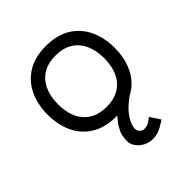

<svg xmlns="http://www.w3.org/2000/svg" viewBox="-202 -643 1005 1005"><g transform="rotate(-45 300.0 -140.5)"><path d="M300 11Q218 11 163 -22.5Q108 -56 80 -115Q52 -174 52 -250Q52 -325 80 -384Q108 -443 163 -477Q218 -511 300 -511Q382 -511 437 -477Q492 -443 520 -384Q548 -325 548 -250Q548 -170 517 -109Q486 -48 425 -16Q391 8 368 33.5Q345 59 334 83Q323 107 323 126Q323 140 333.5 150.5Q344 161 358 161Q380 161 399 148L419 133L456 190L417 213Q388 230 352 230Q325 230 301.5 218Q278 206 263 185.5Q248 165 248 140Q248 121 252 102.5Q256 84 268.5 62Q281 40 307 11Q305 11 303.5 11Q302 11 300 11ZM300 -60Q355 -60 393.5 -83.5Q432 -107 451.5 -149.5Q471 -192 471 -250Q471 -307 451.5 -350Q432 -393 393.5 -416.5Q355 -440 300 -440Q245 -440 206.5 -416.5Q168 -393 148.5 -350Q129 -307 129 -250Q129 -192 148.5 -149.5Q168 -107 206.5 -83.5Q245 -60 300 -60Z"/></g></svg>

Font: Nata Sans
Style: Regular
Weight: 400
Designer: Daniel Uzquiano Cruz
Version: Version 1.001